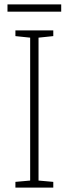

<svg xmlns="http://www.w3.org/2000/svg" viewBox="-20 -852 312 872"><path d="M222 0H50V-26L117 -32V-681L50 -688V-714H222V-688L155 -681V-32L222 -26ZM258 -832V-799H14V-832Z"/></svg>

Font: Noto Sans Gurmukhi SemiCondensed ExtraLight
Style: Regular
Weight: 200
Width: 4
Designer: Jelle Bosma - Monotype Design Team
Foundry: Monotype Imaging Inc.
Version: Version 2.004; ttfautohint (v1.8.4.7-5d5b)